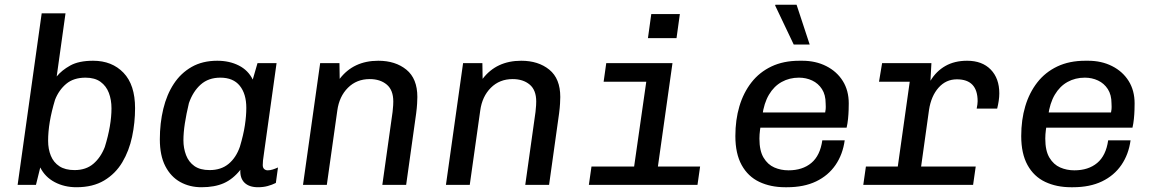

<svg xmlns="http://www.w3.org/2000/svg" viewBox="-20 -776 4840 806"><path d="M301 10Q250 10 209.5 -11.5Q169 -33 149 -73L131 0H54L155 -720H255L218 -455Q239 -481 275 -501Q311 -521 371 -521Q450 -521 498.5 -470.5Q547 -420 547 -322Q547 -261 534.5 -202Q522 -143 493.5 -95Q465 -47 417.5 -18.5Q370 10 301 10ZM293 -62Q341 -62 372 -88.5Q403 -115 420 -159Q434 -204 441 -245Q448 -286 448 -321Q448 -357 437 -386Q426 -415 402 -432.5Q378 -450 339 -450Q289 -450 258 -424Q227 -398 211 -357Q196 -307 189 -265Q182 -223 182 -185Q182 -150 193.5 -122Q205 -94 229.5 -78Q254 -62 293 -62Z M826 10Q776 10 736.5 -12Q697 -34 674 -78.5Q651 -123 651 -191Q651 -259 665.5 -319Q680 -379 709.5 -424Q739 -469 784.5 -495Q830 -521 892 -521Q943 -521 982.5 -501Q1022 -481 1041 -442L1061 -511H1141L1089 -139Q1085 -113 1084 -102Q1083 -91 1083 -83Q1083 -72 1089 -66.5Q1095 -61 1104 -61Q1114 -61 1125 -64.5Q1136 -68 1147 -73L1138 -8Q1122 0 1103.5 5Q1085 10 1063 10Q1026 10 1006.5 -9Q987 -28 989 -63Q958 -24 919.5 -7Q881 10 826 10ZM860 -62Q908 -62 939.5 -88Q971 -114 987 -160Q1002 -210 1008 -250Q1014 -290 1014 -323Q1014 -382 986.5 -416Q959 -450 905 -450Q855 -450 822.5 -421Q790 -392 773 -343Q762 -297 756 -258Q750 -219 750 -187Q750 -154 761 -125Q772 -96 796 -79Q820 -62 860 -62Z M1252 0 1324 -511H1405L1406 -445Q1435 -483 1475.5 -502Q1516 -521 1568 -521Q1640 -521 1686 -483.5Q1732 -446 1732 -369Q1732 -359 1731 -341Q1730 -323 1727 -300L1685 0H1585L1628 -306Q1630 -322 1630.5 -334Q1631 -346 1631 -350Q1631 -398 1603.5 -421Q1576 -444 1532 -444Q1477 -444 1440.5 -407.5Q1404 -371 1396 -312L1352 0Z M1852 0 1924 -511H2005L2006 -445Q2035 -483 2075.5 -502Q2116 -521 2168 -521Q2240 -521 2286 -483.5Q2332 -446 2332 -369Q2332 -359 2331 -341Q2330 -323 2327 -300L2285 0H2185L2228 -306Q2230 -322 2230.5 -334Q2231 -346 2231 -350Q2231 -398 2203.5 -421Q2176 -444 2132 -444Q2077 -444 2040.5 -407.5Q2004 -371 1996 -312L1952 0Z M2631 0 2693 -433H2514L2525 -511H2803L2731 0ZM2452 0 2463 -77H2919L2908 0ZM2700 -616 2714 -717H2834L2820 -616Z M3276 10Q3215 10 3167.5 -12.5Q3120 -35 3093.5 -83Q3067 -131 3067 -205Q3067 -273 3084 -330Q3101 -387 3134.5 -430Q3168 -473 3218.5 -497Q3269 -521 3336 -521H3348Q3404 -521 3448.5 -498.5Q3493 -476 3518 -436Q3543 -396 3543 -342Q3543 -332 3542.5 -314.5Q3542 -297 3540 -277Q3538 -257 3534 -240H3129L3177 -274Q3173 -250 3170.5 -230.5Q3168 -211 3168 -194Q3168 -143 3185.5 -114Q3203 -85 3230.5 -73Q3258 -61 3290 -61Q3349 -61 3386 -92Q3423 -123 3432 -187H3526Q3518 -128 3487.5 -83.5Q3457 -39 3406 -14.5Q3355 10 3284 10ZM3180 -290 3138 -304H3444Q3447 -320 3446.5 -327.5Q3446 -335 3446 -342Q3446 -378 3430.5 -402Q3415 -426 3389.5 -438Q3364 -450 3334 -450Q3294 -450 3261.5 -432Q3229 -414 3208 -378.5Q3187 -343 3180 -290ZM3312 -589 3234 -753 3235 -756H3324L3379 -589Z M3738 0 3799 -433H3670L3683 -511H3890L3886 -437Q3910 -477 3948.5 -499Q3987 -521 4040 -521Q4103 -521 4139 -484Q4175 -447 4175 -384Q4175 -369 4172.5 -352.5Q4170 -336 4166 -320H4080Q4082 -330 4083 -337.5Q4084 -345 4084 -351Q4084 -443 3997 -443Q3951 -443 3920 -408Q3889 -373 3880 -315L3836 0ZM3604 0 3615 -77H4076L4065 0Z M4476 10Q4415 10 4367.5 -12.5Q4320 -35 4293.5 -83Q4267 -131 4267 -205Q4267 -273 4284 -330Q4301 -387 4334.5 -430Q4368 -473 4418.5 -497Q4469 -521 4536 -521H4548Q4604 -521 4648.5 -498.5Q4693 -476 4718 -436Q4743 -396 4743 -342Q4743 -332 4742.5 -314.5Q4742 -297 4740 -277Q4738 -257 4734 -240H4329L4377 -274Q4373 -250 4370.5 -230.5Q4368 -211 4368 -194Q4368 -143 4385.5 -114Q4403 -85 4430.5 -73Q4458 -61 4490 -61Q4549 -61 4586 -92Q4623 -123 4632 -187H4726Q4718 -128 4687.5 -83.5Q4657 -39 4606 -14.5Q4555 10 4484 10ZM4380 -290 4338 -304H4644Q4647 -320 4646.5 -327.5Q4646 -335 4646 -342Q4646 -378 4630.5 -402Q4615 -426 4589.5 -438Q4564 -450 4534 -450Q4494 -450 4461.5 -432Q4429 -414 4408 -378.5Q4387 -343 4380 -290Z"/></svg>

Font: Chivo Mono
Style: Italic
Weight: 400
Italic angle: -8.05°
Monospace: yes
Version: Version 1.008